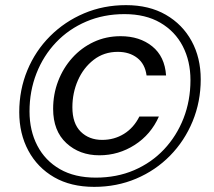

<svg xmlns="http://www.w3.org/2000/svg" viewBox="-20 -724 834 748"><path d="M347 4Q256 4 191 -33.5Q126 -71 90.5 -137Q55 -203 55 -287Q55 -374 86.5 -450Q118 -526 175 -583Q232 -640 307.5 -672Q383 -704 471 -704Q561 -704 626 -666.5Q691 -629 726.5 -564Q762 -499 762 -415Q762 -328 730.5 -251.5Q699 -175 642.5 -117.5Q586 -60 510.5 -28Q435 4 347 4ZM353 -32Q435 -32 502.5 -61Q570 -90 619 -142Q668 -194 695 -263Q722 -332 722 -412Q722 -486 692 -544Q662 -602 604.5 -635.5Q547 -669 465 -669Q384 -669 316 -640Q248 -611 198.5 -559Q149 -507 122 -438Q95 -369 95 -290Q95 -215 125.5 -156.5Q156 -98 213.5 -65Q271 -32 353 -32ZM367 -119Q290 -119 238.5 -166.5Q187 -214 187 -300Q187 -357 206.5 -408Q226 -459 261.5 -498.5Q297 -538 345 -560.5Q393 -583 450 -583Q524 -583 573 -543.5Q622 -504 627 -430H551Q545 -475 514.5 -498.5Q484 -522 439 -522Q385 -522 345 -491Q305 -460 283.5 -411Q262 -362 262 -306Q262 -243 294.5 -211Q327 -179 378 -179Q425 -179 463 -202.5Q501 -226 523 -270H599Q568 -200 505 -159.5Q442 -119 367 -119Z"/></svg>

Font: DeepMind Sans
Style: Italic
Weight: 400
Italic angle: -10°
Designer: Jonny Pinhorn / Modifications: Colophon Foundry
Foundry: Colophon Foundry
Version: Version 1.002; ttfautohint (v1.8.2)